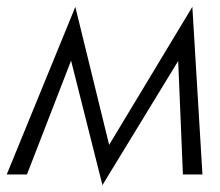

<svg xmlns="http://www.w3.org/2000/svg" viewBox="-44 -518 653 570"><path d="M-24 0 179 -496V-497H180V-496L280 -88L526 -496L527 -498L557 0H499L485 -337L261 30V32H260V31L167 -338L36 0Z"/></svg>

Font: Jost* Light
Style: Italic
Weight: 300
Italic angle: -10°
Version: Version 3.7